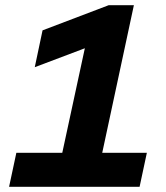

<svg xmlns="http://www.w3.org/2000/svg" viewBox="-20 -720 640 740"><path d="M15 0 43 -131H220L307 -534L114 -461L144 -603L399 -700H496L374 -131H546L518 0Z"/></svg>

Font: Red Hat Mono
Style: Italic
Weight: 300
Italic angle: -12°
Monospace: yes
Designer: Pentagram, MCKL
Foundry: Pentagram, MCKL
Version: Version 1.023